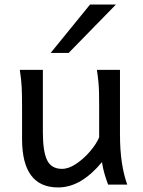

<svg xmlns="http://www.w3.org/2000/svg" viewBox="-20 -801 619 833"><path d="M532.2 0H449.2Q442.4 -17.1 434.3 -43.7Q426.3 -70.3 422.4 -97.7Q377.9 -43.9 330.6 -15.9Q283.2 12.2 231.9 12.2Q75.7 12.2 75.7 -197.8Q75.7 -201.2 75.7 -222.2Q75.7 -243.2 75.7 -269.8Q75.7 -296.4 75.7 -317.4Q75.7 -338.4 75.7 -341.8Q75.7 -388.2 74.2 -421.1Q72.8 -454.1 65.9 -498H166V-227.1Q166 -144 184.3 -106.2Q202.6 -68.4 249 -68.4Q277.8 -68.4 310.3 -90.1Q342.8 -111.8 370.1 -143.6Q397.5 -175.3 410.2 -205.1V-341.8Q410.2 -374 409.7 -397.9Q409.2 -421.9 407 -445.1Q404.8 -468.3 400.4 -498H500.5V-219.7Q500.5 -148.9 508.8 -95Q517.1 -41 532.2 0ZM370.6 -781.2H482.9L277.8 -571.3H199.7Z"/></svg>

Font: Andika LitF DSA DSG
Style: Regular
Weight: 400
Designer: Victor Gaultney, Annie Olsen, Julie Remington, Don Collingsworth, Eric Hays, Becca Hirsbrunner
Foundry: SIL International
Version: Version 6.200 ; LitF DSA DSG; ttfautohint (v1.8.3.10-c5d8)